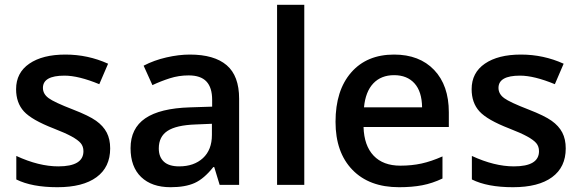

<svg xmlns="http://www.w3.org/2000/svg" viewBox="-20 -780 2449 810"><path d="M444.8 -153.8Q444.8 -74.7 387.2 -32.5Q329.6 9.8 222.2 9.8Q114.3 9.8 48.8 -22.9V-122.1Q144 -78.1 226.1 -78.1Q332 -78.1 332 -142.1Q332 -162.6 320.3 -176.3Q308.6 -189.9 281.7 -204.6Q254.9 -219.2 207 -237.8Q113.8 -273.9 80.8 -310.1Q47.9 -346.2 47.9 -403.8Q47.9 -473.1 103.8 -511.5Q159.7 -549.8 255.9 -549.8Q351.1 -549.8 436 -511.2L398.9 -424.8Q311.5 -460.9 252 -460.9Q161.1 -460.9 161.1 -409.2Q161.1 -383.8 184.8 -366.2Q208.5 -348.6 288.1 -317.9Q355 -292 385.3 -270.5Q415.5 -249 430.2 -220.9Q444.8 -192.9 444.8 -153.8Z M906.7 0 883.8 -75.2H879.9Q840.8 -25.9 801.3 -8.1Q761.7 9.8 699.7 9.8Q620.1 9.8 575.4 -33.2Q530.8 -76.2 530.8 -154.8Q530.8 -238.3 592.8 -280.8Q654.8 -323.2 781.7 -327.1L875 -330.1V-358.9Q875 -410.6 850.8 -436.3Q826.7 -461.9 775.9 -461.9Q734.4 -461.9 696.3 -449.7Q658.2 -437.5 623 -420.9L585.9 -502.9Q629.9 -525.9 682.1 -537.8Q734.4 -549.8 780.8 -549.8Q883.8 -549.8 936.3 -504.9Q988.8 -460 988.8 -363.8V0ZM735.8 -78.1Q798.3 -78.1 836.2 -113Q874 -147.9 874 -210.9V-257.8L804.7 -254.9Q723.6 -252 686.8 -227.8Q649.9 -203.6 649.9 -153.8Q649.9 -117.7 671.4 -97.9Q692.9 -78.1 735.8 -78.1Z M1263.7 0H1148.9V-759.8H1263.7Z M1663.6 9.8Q1537.6 9.8 1466.6 -63.7Q1395.5 -137.2 1395.5 -266.1Q1395.5 -398.4 1461.4 -474.1Q1527.3 -549.8 1642.6 -549.8Q1749.5 -549.8 1811.5 -484.9Q1873.5 -419.9 1873.5 -306.2V-244.1H1513.7Q1516.1 -165.5 1556.2 -123.3Q1596.2 -81.1 1668.9 -81.1Q1716.8 -81.1 1758.1 -90.1Q1799.3 -99.1 1846.7 -120.1V-26.9Q1804.7 -6.8 1761.7 1.5Q1718.8 9.8 1663.6 9.8ZM1642.6 -462.9Q1587.9 -462.9 1554.9 -428.2Q1522 -393.6 1515.6 -327.1H1760.7Q1759.8 -394 1728.5 -428.5Q1697.3 -462.9 1642.6 -462.9Z M2366.7 -153.8Q2366.7 -74.7 2309.1 -32.5Q2251.5 9.8 2144 9.8Q2036.1 9.8 1970.7 -22.9V-122.1Q2065.9 -78.1 2147.9 -78.1Q2253.9 -78.1 2253.9 -142.1Q2253.9 -162.6 2242.2 -176.3Q2230.5 -189.9 2203.6 -204.6Q2176.8 -219.2 2128.9 -237.8Q2035.6 -273.9 2002.7 -310.1Q1969.7 -346.2 1969.7 -403.8Q1969.7 -473.1 2025.6 -511.5Q2081.5 -549.8 2177.7 -549.8Q2272.9 -549.8 2357.9 -511.2L2320.8 -424.8Q2233.4 -460.9 2173.8 -460.9Q2083 -460.9 2083 -409.2Q2083 -383.8 2106.7 -366.2Q2130.4 -348.6 2210 -317.9Q2276.9 -292 2307.1 -270.5Q2337.4 -249 2352.1 -220.9Q2366.7 -192.9 2366.7 -153.8Z"/></svg>

Font: f0_53748          
Style: Regular
Weight: 600
Foundry: Ascender Corporation
Version: Version 1.10